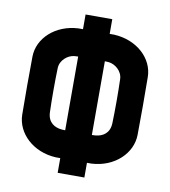

<svg xmlns="http://www.w3.org/2000/svg" viewBox="-80 -768 739 836"><g transform="rotate(10 290.0 -350.0)"><path d="M367 -513C394 -510 427 -485 428 -449C430 -393 430 -309 428 -253C426 -207 394 -192 367 -189C364 -189 357 -188 349 -188V-514C357 -514 364 -513 367 -513ZM35 -223C36 -141 110 -70 211 -65H231V0H349V-65H369C470 -70 544 -141 545 -223C546 -289 546 -413 545 -479C544 -561 470 -630 369 -635H349V-700H231V-635H211C110 -630 36 -561 35 -479C34 -413 34 -289 35 -223ZM152 -253C150 -309 150 -393 152 -449C153 -485 186 -510 213 -513C216 -513 223 -514 231 -514V-188C223 -188 216 -189 213 -189C186 -192 154 -207 152 -253Z"/></g></svg>

Font: Fervojo
Style: Bold
Weight: 700
Designer: kohakuno
Version: ver.1.0